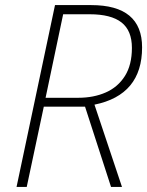

<svg xmlns="http://www.w3.org/2000/svg" viewBox="-20 -734 578 754"><path d="M45 0 196 -714H338Q538 -714 538 -548Q538 -361 351 -323L459 0H416L314 -315H152L85 0ZM159 -350H287Q348 -350 395.5 -371Q443 -392 470.5 -435.5Q498 -479 498 -546Q498 -614 457 -646Q416 -678 332 -678H228Z"/></svg>

Font: Noto Sans Disp ExtLt
Style: Italic
Weight: 200
Italic angle: -12°
Designer: Monotype Design Team
Foundry: Monotype Imaging Inc.
Version: Version 2.000;GOOG;noto-source:20170915:90ef993387c0